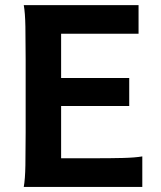

<svg xmlns="http://www.w3.org/2000/svg" viewBox="-20 -733 632 753"><path d="M219.7 -427.2H486.8V-317.4H219.7V-112.3H345.7Q415.5 -112.3 462.6 -113.5Q509.8 -114.7 538.1 -119.6V0H73.2Q78.6 -29.3 79.6 -84.7Q80.6 -140.1 80.6 -212.4V-500.5Q80.6 -572.8 79.6 -628.2Q78.6 -683.6 73.2 -712.9H523.4V-600.6H219.7Z"/></svg>

Font: Andika
Style: Bold
Weight: 700
Designer: Victor Gaultney, Annie Olsen, Julie Remington, Don Collingsworth, Eric Hays, Becca Hirsbrunner
Foundry: SIL International
Version: Version 6.101